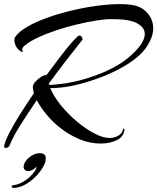

<svg xmlns="http://www.w3.org/2000/svg" viewBox="-36 -682 766 935"><path d="M-8 39Q-16 39 -16 30Q-16 28 -15.5 26Q-15 24 -14 21Q-8 -2 12.5 -41Q33 -80 63.5 -128.5Q94 -177 129 -228Q123 -249 124 -262Q125 -272 137.5 -285.5Q150 -299 165.5 -308.5Q181 -318 190 -316Q229 -369 263 -413Q297 -457 320.5 -483Q344 -509 350 -509Q358 -509 362 -502Q366 -495 366 -489Q366 -489 342.5 -459.5Q319 -430 281.5 -381.5Q244 -333 202 -275Q203 -274 203 -272Q203 -270 204 -268L240 -271Q291 -275 348 -289.5Q405 -304 460 -326.5Q515 -349 558 -378Q606 -411 637.5 -448.5Q669 -486 669 -517Q669 -548 632 -568.5Q595 -589 507 -589Q477 -589 433 -582Q389 -575 338.5 -563Q288 -551 238.5 -534.5Q189 -518 148.5 -499Q108 -480 84 -460Q68 -446 73 -437Q75 -434 75 -431Q75 -429 73 -429Q70 -429 65 -432Q49 -442 41.5 -457.5Q34 -473 34 -486Q34 -498 38 -502Q56 -528 97.5 -552Q139 -576 195 -596Q251 -616 314 -631Q377 -646 437.5 -654Q498 -662 548 -662Q589 -662 617 -656Q656 -648 683 -617.5Q710 -587 710 -543Q710 -502 677.5 -453Q645 -404 566 -358Q522 -332 465 -309.5Q408 -287 349.5 -272Q291 -257 241 -254Q233 -253 225 -253Q217 -253 209 -253Q225 -213 259.5 -170.5Q294 -128 337 -91.5Q380 -55 423 -32.5Q466 -10 497 -10Q521 -10 540.5 -21.5Q560 -33 563 -52Q563 -56 567 -55.5Q571 -55 570 -50Q566 -15 532 1Q498 17 456 17Q402 17 353.5 -3Q305 -23 263.5 -54.5Q222 -86 191.5 -123Q161 -160 143 -194Q100 -131 63.5 -73Q27 -15 12 23Q10 30 3.5 34.5Q-3 39 -8 39ZM30 233Q21 233 21 227Q21 221 28 220Q55 217 80 201.5Q105 186 122.5 165.5Q140 145 143 129Q136 137 124.5 144Q113 151 102 151Q92 151 85.5 145.5Q79 140 79 131Q79 118 88 104.5Q97 91 107 84Q132 64 157 64Q187 64 187 89Q187 109 172.5 133.5Q158 158 134.5 181Q111 204 83.5 218.5Q56 233 30 233Z"/></svg>

Font: Arizonia
Style: Regular
Weight: 400
Designer: Robert E. Leuschke
Foundry: Robert E. Leuschke
Version: Version 1.010; ttfautohint (v1.8.4.7-5d5b)